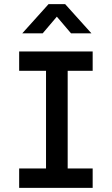

<svg xmlns="http://www.w3.org/2000/svg" viewBox="-20 -902 540 922"><path d="M87 -742 213 -882H293L419 -742H321L253 -822L185 -742ZM72 0V-93H201V-562H72V-655H425V-562H305V-93H425V0Z"/></svg>

Font: Lekton
Style: Bold
Weight: 700
Designer: Paolo Mazzetti, Luciano Perondi, Raffaele Flato, Elena Papassissa, Emilio Macchia, Michela Povoleri, Tobias Seemiller, R
Version: Version 34.000